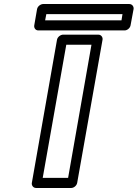

<svg xmlns="http://www.w3.org/2000/svg" viewBox="-20 -908 683 953"><path d="M318 -25H192L309 -686H434ZM334 25C345 25 360 15 363 0L489 -711C491 -722 483 -736 468 -736H293C282 -736 266 -726 263 -711L138 0C136 11 144 25 159 25ZM583 -807H204L210 -838H588ZM599 -757C610 -757 625 -767 628 -782L643 -863C645 -874 637 -888 622 -888H194C183 -888 167 -878 164 -863L150 -782C148 -771 155 -757 170 -757Z"/></svg>

Font: Asimov
Style: XWidOuIt
Weight: 500
Designer: Google
Version: Version 2.000980; 2014